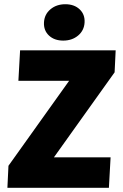

<svg xmlns="http://www.w3.org/2000/svg" viewBox="-20 -888 582 908"><path d="M20 -104 307 -506H67L75 -650H527L522 -546L235 -144H503L495 0H15ZM279 -696Q237 -696 211.5 -720Q186 -744 188 -782Q190 -820 218.5 -844Q247 -868 289 -868Q331 -868 356.5 -844Q382 -820 380 -782Q378 -744 349.5 -720Q321 -696 279 -696Z"/></svg>

Font: Kilde Sans Black
Style: Regular
Weight: 900
Italic angle: -3°
Designer: Paul D. Hunt
Foundry: Adobe Systems Incorporated
Version: Version 1.050;PS Version 1.000;hotconv 1.0.70;makeotf.lib2.5